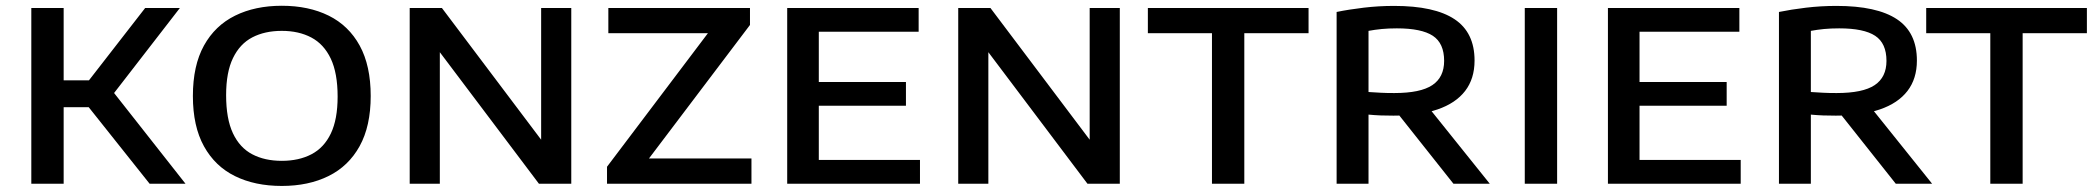

<svg xmlns="http://www.w3.org/2000/svg" viewBox="-20 -622 7094 650"><path d="M486.5 0 245 -303.5 471.5 -595H589L354.5 -292L356.5 -319.5L608 0ZM86 0V-595H195.5V0ZM179 -259V-350H291.5V-259Z M934 7.5Q843 7.5 775.5 -25.8Q708 -59 670.5 -126.8Q633 -194.5 633 -297Q633 -400 670.5 -467.8Q708 -535.5 775.8 -569Q843.5 -602.5 934 -602.5Q1025 -602.5 1092.8 -569Q1160.5 -535.5 1197.8 -467.5Q1235 -399.5 1235 -297Q1235 -195 1197.5 -127.2Q1160 -59.5 1092.2 -26Q1024.5 7.5 934 7.5ZM934 -77.5Q992 -77.5 1034.5 -99.8Q1077 -122 1100 -170Q1123 -218 1123 -295Q1123 -374.5 1099.8 -423.5Q1076.5 -472.5 1034 -495Q991.5 -517.5 934 -517.5Q876.5 -517.5 834.2 -495.5Q792 -473.5 768.8 -425.5Q745.5 -377.5 745.5 -300Q745.5 -220 768.5 -171Q791.5 -122 833.8 -99.8Q876 -77.5 934 -77.5Z M1367 0V-595H1476L1830.5 -124.5H1812V-595H1914V0H1804.5L1450 -470.5H1469V0Z M2035 0V-57.5L2392 -530L2395 -509.5H2039.5V-595H2519V-537.5L2161.5 -65L2158.5 -85.5H2524V0Z M2645 0V-595H3090V-514.5H2752V-80.5H3094.5V0ZM2705 -264V-344.5H3047V-264Z M3224 0V-595H3333L3687.5 -124.5H3669V-595H3771V0H3661.5L3307 -470.5H3326V0Z M4083 0V-509.5H3866V-595H4410V-509.5H4192.5V0Z M4505 0V-581.5Q4546.5 -590 4596.8 -596Q4647 -602 4699.5 -602Q4836.5 -602 4904.2 -557Q4972 -512 4972 -417Q4972 -355.5 4940 -314Q4908 -272.5 4846.5 -251.5Q4785 -230.5 4697.5 -230.5Q4675 -230.5 4654.5 -231.2Q4634 -232 4613 -234V0ZM4900.5 0 4680 -278H4800.5L5023.5 0ZM4700 -307Q4789 -307 4829 -333.8Q4869 -360.5 4869 -416Q4869 -475.5 4830.8 -500.8Q4792.5 -526 4709 -526Q4681 -526 4657.8 -523.8Q4634.5 -521.5 4613 -517.5V-310.5Q4637 -309 4655 -308Q4673 -307 4700 -307Z M5142 0V-595H5251.5V0Z M5423.5 0V-595H5868.5V-514.5H5530.5V-80.5H5873V0ZM5483.5 -264V-344.5H5825.5V-264Z M6002.5 0V-581.5Q6044 -590 6094.2 -596Q6144.5 -602 6197 -602Q6334 -602 6401.8 -557Q6469.5 -512 6469.5 -417Q6469.5 -355.5 6437.5 -314Q6405.5 -272.5 6344 -251.5Q6282.5 -230.5 6195 -230.5Q6172.5 -230.5 6152 -231.2Q6131.5 -232 6110.5 -234V0ZM6398 0 6177.5 -278H6298L6521 0ZM6197.5 -307Q6286.5 -307 6326.5 -333.8Q6366.5 -360.5 6366.5 -416Q6366.5 -475.5 6328.2 -500.8Q6290 -526 6206.5 -526Q6178.5 -526 6155.2 -523.8Q6132 -521.5 6110.5 -517.5V-310.5Q6134.5 -309 6152.5 -308Q6170.5 -307 6197.5 -307Z M6718 0V-509.5H6501V-595H7045V-509.5H6827.5V0Z"/></svg>

Font: Encode Sans SC SemiExpanded Medium
Style: Regular
Weight: 500
Width: 6
Designer: Multiple Designers
Foundry: Impallari Type
Version: Version 3.002